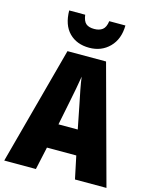

<svg xmlns="http://www.w3.org/2000/svg" viewBox="-137 -1037 893 1125"><g transform="rotate(15 310.0 -474.0)"><path d="M429 0 400 -138H222L192 0H0L192 -715H426L620 0ZM340 -434Q332 -471 323.5 -515.5Q315 -560 311 -592Q306 -561 298 -517.5Q290 -474 282 -436L252 -287H369ZM481 -948Q480 -865 431.5 -816Q383 -767 309 -767Q233 -767 187 -813.5Q141 -860 140 -948H237Q242 -910 259 -895.5Q276 -881 309 -881Q340 -881 359 -895.5Q378 -910 383 -948Z"/></g></svg>

Font: Noto Sans Gurmukhi UI Condensed Black
Style: Regular
Weight: 900
Width: 3
Designer: Jelle Bosma - Monotype Design Team
Foundry: Monotype Imaging Inc.
Version: Version 2.004; ttfautohint (v1.8.4.7-5d5b)